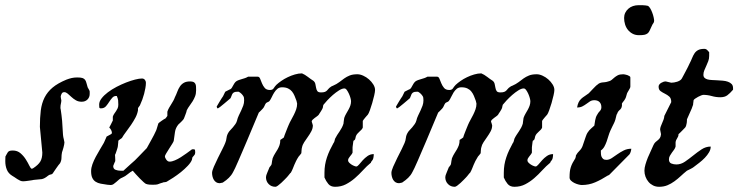

<svg xmlns="http://www.w3.org/2000/svg" viewBox="-49 -698 2822 734"><path d="M-28.3 -99.6Q-24.9 -105.5 -22.9 -109.6Q-21 -113.8 -18.6 -116.7Q-16.1 -119.6 -12.2 -121.1Q-8.3 -122.6 0 -122.6Q17.6 -122.6 29.8 -111.8Q42 -101.1 50 -88.1Q58.1 -75.2 63.2 -64.5Q68.4 -53.7 71.8 -53.2Q71.8 -52.2 74 -53.2Q76.2 -54.2 77.6 -54.7Q97.2 -67.4 105 -80.3Q112.8 -93.3 112.8 -114.7L103.5 -212.9Q103.5 -248 106.9 -275.6Q110.4 -303.2 121.3 -325Q132.3 -346.7 152.1 -363.3Q171.9 -379.9 205.1 -393.6Q215.3 -397.5 224.9 -399.7Q234.4 -401.9 246.6 -401.9Q259.8 -401.9 266.4 -399.7Q272.9 -397.5 276.4 -392.6Q279.8 -387.7 281.5 -380.6Q283.2 -373.5 286.1 -364.3Q286.6 -363.3 287.8 -361.1Q289.1 -358.9 290.5 -356.4Q292 -354 293 -351.6Q293.9 -349.1 293.9 -348.1V-338.9Q293.9 -326.2 285.4 -317.6Q276.9 -309.1 263.2 -309.1Q250.5 -309.1 241 -314.7Q231.4 -320.3 223.9 -327.4Q216.3 -334.5 209.7 -340.1Q203.1 -345.7 196.8 -345.7Q189.9 -345.7 187 -340.3Q184.1 -335 183.1 -329.6Q183.1 -327.1 183.8 -323.2Q184.6 -319.3 184.6 -318.4Q184.6 -317.4 185.1 -316.9Q185.1 -315.9 185.3 -315.7Q185.5 -315.4 185.5 -314.9Q185.5 -308.6 183.8 -301.8Q182.1 -294.9 182.1 -287.1Q182.1 -286.1 182.1 -284.2Q182.1 -282.2 183.1 -279.8Q186.5 -257.3 188.5 -235.8Q190.4 -214.4 191.4 -189.5Q191.4 -188 191.7 -184.8Q191.9 -181.6 192.4 -178Q192.9 -174.3 193.6 -171.1Q194.3 -168 194.8 -166.5Q194.8 -165 196 -160.6Q197.3 -156.2 197.3 -153.8Q197.3 -150.9 196.3 -145.5Q195.3 -140.1 193.8 -134.5Q192.4 -128.9 190.7 -123.8Q189 -118.7 188 -115.7Q186 -105.5 186 -94.7Q186 -84 180.7 -74.2Q178.2 -71.8 174.3 -66.4Q170.4 -61 166.3 -55.2Q162.1 -49.3 158.4 -43.7Q154.8 -38.1 153.3 -36.1Q151.4 -33.2 149.2 -32.2Q147 -31.2 144.3 -30.8Q141.6 -30.3 139.2 -29.3Q136.7 -28.3 134.8 -26.4Q127 -20 121.3 -17.1Q115.7 -14.2 110.4 -13.2Q105 -12.2 97.9 -12Q90.8 -11.7 80.1 -10.3Q78.6 -9.8 73.5 -9Q68.4 -8.3 62 -7.3Q55.7 -6.3 49.3 -5.6Q43 -4.9 39.6 -4.9Q33.7 -4.9 28.1 -7.3Q22.5 -9.8 17.1 -13.4Q11.7 -17.1 6.6 -20.5Q1.5 -23.9 -2.9 -26.4Q-17.1 -35.2 -22.9 -49.6Q-28.8 -64 -28.8 -82Z M299.3 -43.9Q299.3 -56.2 304.4 -70.3Q309.6 -84.5 317.1 -98.6Q324.7 -112.8 333 -126.5Q341.3 -140.1 347.7 -151.4Q348.1 -152.3 349.9 -156Q351.6 -159.7 353.3 -163.8Q355 -168 356.7 -171.4Q358.4 -174.8 358.4 -175.8L375.5 -185.1Q376 -185.5 376.7 -186Q377.4 -186.5 377.9 -187.5L378.9 -189.5Q378.9 -194.8 376 -200.7Q373 -206.5 368.7 -210.4Q369.6 -212.4 371.6 -216.1Q373.5 -219.7 375.7 -223.9Q377.9 -228 379.6 -231.9Q381.3 -235.8 382.3 -237.3V-252Q384.3 -258.3 387.9 -263.4Q391.6 -268.6 395 -273.7Q398.4 -278.8 400.9 -284.4Q403.3 -290 403.3 -298.3Q403.3 -308.1 402.6 -314.5Q401.9 -320.8 397.5 -331.1H395Q386.2 -331.1 380.4 -324.5Q374.5 -317.9 368.7 -309.1Q363.3 -300.3 356.2 -292Q349.1 -283.7 336.4 -283.7Q334.5 -283.7 333.3 -284.2Q332 -284.7 330.6 -287.1L330.1 -298.3Q330.1 -310.1 339.4 -322Q348.6 -334 363.5 -345.2Q378.4 -356.4 396.7 -366Q415 -375.5 433.1 -382.6Q451.2 -389.6 467.3 -393.8Q483.4 -397.9 493.7 -397.9Q500.5 -397.9 504.6 -393.1Q508.8 -388.2 508.8 -381.8Q508.8 -372.1 506.8 -361.3Q504.9 -350.6 502 -339.4Q499 -328.1 495.1 -317.4Q491.2 -306.6 486.8 -297.4Q486.8 -296.4 485.6 -294.7Q484.4 -293 482.7 -290.8Q481 -288.6 479.7 -286.6Q478.5 -284.7 478.5 -283.7V-276.4Q476.1 -262.2 468.8 -248.3Q461.4 -234.4 452.1 -220.7Q442.9 -207 433.1 -194.3Q423.3 -181.6 417 -170.4Q415 -168.5 409.9 -165.3Q404.8 -162.1 403.3 -159.7Q403.3 -158.2 403.1 -154.5Q402.8 -150.9 402.3 -146.7Q401.9 -142.6 401.6 -139.4Q401.4 -136.2 400.9 -135.3Q400.4 -133.8 399.2 -129.4Q397.9 -125 396.2 -120.1Q394.5 -115.2 393.1 -111.1Q391.6 -106.9 390.6 -106.4Q390.6 -105.5 391.1 -99.4Q391.6 -93.3 391.6 -87.9Q391.6 -85.4 391.6 -83.3Q391.6 -81.1 390.6 -80.1Q390.6 -79.6 387.7 -73.5Q384.8 -67.4 383.8 -63.5Q383.8 -52.2 392.8 -48.8Q401.9 -45.4 411.6 -45.4H422.9Q424.3 -46.9 428.2 -50.3Q432.1 -53.7 436.5 -57.9Q440.9 -62 445.1 -65.7Q449.2 -69.3 450.7 -70.8Q467.8 -85 481.4 -99.9Q495.1 -114.7 512.2 -131.8Q520.5 -147.5 530.3 -164.6Q540 -181.6 547.9 -199.2Q548.3 -199.7 549.6 -203.9Q550.8 -208 552.2 -212.4Q553.7 -216.8 554.7 -220.7Q555.7 -224.6 556.2 -225.6Q556.6 -227.1 560.5 -230Q564.5 -232.9 569.1 -236.3Q573.7 -239.7 577.9 -242.2Q582 -244.6 583.5 -245.1Q585.4 -247.6 588.1 -251Q590.8 -254.4 590.8 -254.9V-271Q593.3 -278.8 597.4 -285.9Q601.6 -293 605.7 -299.6Q609.9 -306.2 613.5 -312.7Q617.2 -319.3 619.6 -326.2Q625 -336.9 628.9 -347.7Q632.8 -358.4 638.7 -367.2Q644.5 -376 653.6 -381.3Q662.6 -386.7 677.7 -386.7Q686.5 -386.7 691.2 -384.3Q695.8 -381.8 698 -377.2Q700.2 -372.6 700.4 -366.5Q700.7 -360.4 700.7 -353Q700.7 -339.8 696.8 -329.8Q692.9 -319.8 687.5 -311Q682.1 -302.2 676 -294.2Q669.9 -286.1 665 -276.4Q665 -274.4 663.3 -269.3Q661.6 -264.2 659.4 -258.5Q657.2 -252.9 655.5 -248.3Q653.8 -243.7 653.3 -243.2Q652.8 -241.7 649.9 -238.8Q647 -235.8 643.8 -232.4Q640.6 -229 637.5 -226.3Q634.3 -223.6 633.8 -223.1Q622.1 -209.5 619.9 -193.1Q617.7 -176.8 615.2 -159.7Q614.7 -156.7 609.4 -148.2Q604 -139.6 597.9 -130.1Q591.8 -120.6 586.7 -112.1Q581.5 -103.5 581.5 -100.6Q581.5 -94.7 586.9 -87.4Q592.3 -80.1 599.1 -80.1Q608.4 -80.1 619.6 -85Q630.9 -89.8 642.1 -96.9Q653.3 -104 663.8 -111.6Q674.3 -119.1 682.1 -125Q684.1 -127 685.8 -127.2Q687.5 -127.4 690.4 -127.4Q695.8 -127.4 696.5 -124.5Q697.3 -121.6 697.3 -115.7Q697.3 -114.7 697 -113.8Q696.8 -112.8 696.8 -111.8Q696.3 -110.4 696.3 -108.9Q696.3 -108.4 694.8 -106.4Q693.4 -104.5 691.7 -102.3Q689.9 -100.1 688.2 -98.4Q686.5 -96.7 686.5 -96.2L684.6 -86.9Q680.7 -76.7 668.9 -64.2Q657.2 -51.8 642.6 -40Q627.9 -28.3 613 -18.6Q598.1 -8.8 588.4 -3.4Q587.4 -2.4 582 -1.7Q576.7 -1 575.7 -1Q575.2 -0.5 572.8 0.2Q570.3 1 567.6 1.7Q564.9 2.4 562.3 3.4Q559.6 4.4 558.6 4.9Q553.2 7.3 547.1 7.8Q541 8.3 535.2 8.3Q528.8 8.3 522.2 7.8Q515.6 7.3 508.8 4.9Q505.9 3.4 499.3 -2.4Q492.7 -8.3 485.1 -16.1Q477.5 -23.9 470.2 -32Q462.9 -40 458.5 -45.4Q448.7 -40 439.2 -32Q429.7 -23.9 419.4 -19.5Q412.6 -17.1 406.7 -12.2Q400.9 -7.3 395.5 -2.4Q390.1 2.4 385 5.9Q379.9 9.3 374.5 9.3L361.8 8.3Q347.7 6.3 336.2 4.2Q324.7 2 316.7 -3.2Q308.6 -8.3 304 -17.8Q299.3 -27.3 299.3 -43.9Z M968.8 -26.9Q968.8 -27.3 970.2 -31.2Q971.7 -35.2 973.6 -40Q975.6 -44.9 977.8 -50Q980 -55.2 981 -58.1Q981.9 -59.1 984.9 -63L987.8 -66.9Q988.8 -67.9 989.7 -72.5Q990.7 -77.1 991.2 -83Q992.2 -86.9 992.7 -89.6Q993.2 -92.3 993.2 -92.8Q998 -104.5 1003.2 -112.3Q1008.3 -120.1 1012.5 -127.4Q1016.6 -134.8 1019.5 -142.8Q1022.5 -150.9 1022.5 -163.1Q1024.9 -164.1 1028.8 -167.2Q1032.7 -170.4 1036.1 -172.4Q1036.6 -174.8 1039.1 -181.6Q1041.5 -188.5 1044.7 -196Q1047.9 -203.6 1050.5 -210.7Q1053.2 -217.8 1054.7 -220.7Q1058.6 -230 1064 -239.5Q1069.3 -249 1074.5 -259.3Q1079.6 -269.5 1083.3 -280Q1086.9 -290.5 1086.9 -301.8L1084.5 -312.5Q1081.1 -322.3 1077.1 -331.5Q1073.2 -340.8 1067.4 -348.1Q1061.5 -355.5 1052.2 -359.9Q1043 -364.3 1029.3 -364.3Q1018.6 -364.3 1011.5 -358.4Q1004.4 -352.5 999.3 -344.2Q994.1 -335.9 990 -326.9Q985.8 -317.9 981 -311.5Q978 -308.6 972.9 -306.9Q967.8 -305.2 965.3 -299.8Q964.8 -299.3 964.1 -297.4Q963.4 -295.4 962.2 -293.2Q960.9 -291 960.2 -289.3Q959.5 -287.6 959 -287.1Q958.5 -285.6 955.8 -283Q953.1 -280.3 950.2 -277.1Q947.3 -273.9 944.3 -271.2Q941.4 -268.6 940.4 -267.6Q915.5 -208.5 895.5 -160.6Q886.7 -140.1 878.2 -120.1Q869.6 -100.1 862.5 -83.7Q855.5 -67.4 850.1 -55.9Q844.7 -44.4 842.8 -41.5Q838.9 -33.7 834.7 -28.3Q830.6 -22.9 825.9 -18.3Q821.3 -13.7 815.7 -9.3Q810.1 -4.9 802.7 0L791 2.4Q783.2 2.4 777.6 -1.2Q772 -4.9 768.6 -10.5Q765.1 -16.1 763.4 -23.2Q761.7 -30.3 761.7 -37.1Q761.7 -44.9 768.6 -60.8Q775.4 -76.7 784.2 -94.2Q793 -111.8 801 -127.7Q809.1 -143.6 812 -151.4Q815.9 -160.2 817.1 -171.1Q818.4 -182.1 824.7 -191.9Q826.2 -194.8 831.1 -200Q835.9 -205.1 841.3 -211.2Q846.7 -217.3 851.1 -223.9Q855.5 -230.5 856.9 -236.3Q859.4 -247.1 864 -256.6Q868.7 -266.1 873 -275.4Q877.4 -284.7 880.9 -294.2Q884.3 -303.7 884.3 -314.5Q884.3 -316.9 883.8 -322.3Q883.3 -327.6 882.3 -328.6Q876 -340.3 863.8 -347.2H856.9Q850.1 -347.2 846.2 -345.2Q842.3 -343.3 840.1 -340.1Q837.9 -336.9 836.4 -332.3Q835 -327.6 832.5 -322.8Q831.1 -321.3 823.7 -315.2Q816.4 -309.1 808.1 -302Q799.8 -294.9 792.5 -289.3Q785.2 -283.7 784.2 -283.7Q781.2 -283.7 780.8 -286.1Q780.3 -288.6 779.3 -290.5Q784.2 -299.3 789.1 -307.1Q793 -314 797.1 -320.3Q801.3 -326.7 803.7 -330.1L812 -347.2Q812.5 -347.7 815.4 -349.1Q818.4 -350.6 821.8 -352.3Q825.2 -354 828.1 -355.5Q831.1 -356.9 832.5 -357.4Q835.4 -359.4 837.6 -363Q839.8 -366.7 842 -370.8Q844.2 -375 846.9 -379.2Q849.6 -383.3 853.5 -386.7Q858.4 -390.1 864.3 -392.1Q870.1 -394 876 -395.8Q881.8 -397.5 887.7 -399.4Q893.6 -401.4 899.4 -404.8H936.5Q942.4 -404.8 945.6 -396.7Q948.7 -388.7 952.6 -379.2Q956.5 -369.6 963.1 -361.8Q969.7 -354 982.9 -354Q993.2 -354 997.1 -360.4Q1001 -366.7 1007.3 -373.5Q1015.1 -380.9 1026.4 -388.7Q1037.6 -396.5 1050.8 -402.8Q1064 -409.2 1078.1 -413.3Q1092.3 -417.5 1105.5 -417.5Q1116.2 -413.1 1127.9 -404.1Q1139.6 -395 1148.4 -389.6Q1154.8 -384.8 1156.5 -377.2Q1158.2 -369.6 1159.4 -362.3Q1160.6 -355 1164.1 -349.9Q1167.5 -344.7 1178.2 -344.7Q1188 -344.7 1192.9 -346.7Q1197.8 -348.6 1200.9 -351.8Q1204.1 -355 1207 -358.6Q1210 -362.3 1215.3 -365.7Q1215.8 -366.7 1219.2 -368.4Q1222.7 -370.1 1223.6 -370.1Q1238.3 -376.5 1248 -384Q1257.8 -391.6 1267.1 -398.2Q1276.4 -404.8 1287.8 -409.4Q1299.3 -414.1 1317.4 -414.1Q1327.6 -414.1 1339.6 -408.7Q1351.6 -403.3 1361.6 -394.5Q1371.6 -385.7 1378.2 -375Q1384.8 -364.3 1384.8 -354Q1384.8 -347.2 1381.6 -333.3Q1378.4 -319.3 1374 -304.2Q1369.6 -289.1 1365 -276.4Q1360.4 -263.7 1356.9 -259.3Q1356 -258.3 1353 -255.1Q1350.1 -252 1346.9 -248Q1343.8 -244.1 1341.1 -240.7Q1338.4 -237.3 1337.9 -235.8V-210.4Q1336.4 -206.1 1333 -202.4Q1329.6 -198.7 1325.4 -195.1Q1321.3 -191.4 1317.4 -187Q1313.5 -182.6 1311.5 -177.2Q1310.1 -172.9 1309.3 -168Q1308.6 -163.1 1302.2 -159.7Q1301.8 -158.2 1301.3 -154.3Q1300.8 -150.4 1300.3 -146.5Q1299.8 -142.6 1299.3 -139.2Q1298.8 -135.7 1298.8 -134.3V-114.7Q1297.4 -110.8 1294.7 -107.4Q1292 -104 1289.1 -100.3Q1286.1 -96.7 1283.9 -93Q1281.7 -89.4 1281.7 -84.5Q1281.7 -80.6 1285.6 -76.4Q1289.6 -72.3 1294.9 -68.8Q1300.3 -65.4 1305.4 -63.5Q1310.5 -61.5 1313 -61.5Q1317.4 -61.5 1323.5 -68.8Q1329.6 -76.2 1337.6 -85.2Q1345.7 -94.2 1356.2 -101.6Q1366.7 -108.9 1379.9 -108.9Q1379.9 -102.1 1378.4 -94.5Q1377 -86.9 1370.6 -80.1L1369.6 -79.1Q1369.1 -78.6 1369.1 -76.2Q1353 -63 1338.4 -46.9Q1323.7 -30.8 1307.6 -16.8Q1291.5 -2.9 1273.2 6.6Q1254.9 16.1 1231.9 16.1Q1215.3 16.1 1206.3 5.4Q1197.3 -5.4 1191.4 -19.5V-37.1Q1191.4 -53.7 1193.8 -68.1Q1196.3 -82.5 1200.9 -96.4Q1205.6 -110.4 1211.9 -123.8Q1218.3 -137.2 1226.1 -151.4Q1227.5 -151.9 1229.5 -158Q1231.4 -164.1 1231.9 -167.5Q1235.4 -174.8 1240 -181.9Q1244.6 -189 1249.3 -195.8Q1253.9 -202.6 1257.8 -210Q1261.7 -217.3 1264.2 -225.6Q1264.2 -227.1 1264.6 -230.5Q1265.1 -233.9 1265.6 -237.8Q1266.1 -241.7 1266.6 -244.9Q1267.1 -248 1267.6 -249Q1270.5 -256.8 1274.9 -264.2Q1279.3 -271.5 1283.4 -279.1Q1287.6 -286.6 1290.3 -294.4Q1293 -302.2 1293 -311Q1293 -315.4 1290.8 -323.5Q1288.6 -331.5 1284.9 -339.6Q1281.2 -347.7 1276.9 -353.8Q1272.5 -359.9 1267.6 -359.9Q1258.8 -359.9 1247.1 -352.5Q1235.4 -345.2 1223.6 -335Q1211.9 -324.7 1202.1 -314.2Q1192.4 -303.7 1187.5 -297.4Q1186.5 -295.9 1185.8 -290.5Q1185.1 -285.2 1184.1 -283.7Q1183.6 -282.2 1181.6 -278.8Q1179.7 -275.4 1177.2 -271.5Q1174.8 -267.6 1172.4 -264.2Q1169.9 -260.7 1169.4 -259.3Q1167 -256.3 1162.6 -253.2Q1158.2 -250 1153.8 -246.8Q1149.4 -243.7 1146 -240.2Q1142.6 -236.8 1142.6 -232.9Q1143.6 -230 1144.5 -227.5Q1146 -222.2 1147 -218.8Q1147 -207 1141.1 -196Q1135.3 -185.1 1127.9 -174.8Q1120.6 -164.6 1114 -154.5Q1107.4 -144.5 1105.5 -134.3Q1105 -133.3 1104.5 -130.1Q1104 -127 1103.8 -123.3Q1103.5 -119.6 1103.3 -116.2Q1103 -112.8 1103 -112.3Q1102.1 -110.4 1097.9 -105.5Q1093.8 -100.6 1092.8 -99.6Q1086.4 -89.8 1082.8 -82.3Q1079.1 -74.7 1076.2 -67.9Q1073.2 -61 1070.6 -54Q1067.9 -46.9 1063 -38.1Q1062.5 -38.1 1060.5 -35.9Q1058.6 -33.7 1056.4 -30.8Q1054.2 -27.8 1051.5 -24.7Q1048.8 -21.5 1046.9 -19.5Q1043.9 -16.6 1038.3 -10.7Q1032.7 -4.9 1026.1 1.2Q1019.5 7.3 1013.4 11.7Q1007.3 16.1 1003.9 16.1Q988.3 16.1 978 5.6Q967.8 -4.9 967.8 -20.5Z M1654.3 -26.9Q1654.3 -27.3 1655.8 -31.2Q1657.2 -35.2 1659.2 -40Q1661.1 -44.9 1663.3 -50Q1665.5 -55.2 1666.5 -58.1Q1667.5 -59.1 1670.4 -63L1673.3 -66.9Q1674.3 -67.9 1675.3 -72.5Q1676.3 -77.1 1676.8 -83Q1677.7 -86.9 1678.2 -89.6Q1678.7 -92.3 1678.7 -92.8Q1683.6 -104.5 1688.7 -112.3Q1693.8 -120.1 1698 -127.4Q1702.1 -134.8 1705.1 -142.8Q1708 -150.9 1708 -163.1Q1710.4 -164.1 1714.4 -167.2Q1718.3 -170.4 1721.7 -172.4Q1722.2 -174.8 1724.6 -181.6Q1727.1 -188.5 1730.2 -196Q1733.4 -203.6 1736.1 -210.7Q1738.8 -217.8 1740.2 -220.7Q1744.1 -230 1749.5 -239.5Q1754.9 -249 1760 -259.3Q1765.1 -269.5 1768.8 -280Q1772.5 -290.5 1772.5 -301.8L1770 -312.5Q1766.6 -322.3 1762.7 -331.5Q1758.8 -340.8 1752.9 -348.1Q1747.1 -355.5 1737.8 -359.9Q1728.5 -364.3 1714.8 -364.3Q1704.1 -364.3 1697 -358.4Q1689.9 -352.5 1684.8 -344.2Q1679.7 -335.9 1675.5 -326.9Q1671.4 -317.9 1666.5 -311.5Q1663.6 -308.6 1658.4 -306.9Q1653.3 -305.2 1650.9 -299.8Q1650.4 -299.3 1649.7 -297.4Q1648.9 -295.4 1647.7 -293.2Q1646.5 -291 1645.8 -289.3Q1645 -287.6 1644.5 -287.1Q1644 -285.6 1641.4 -283Q1638.7 -280.3 1635.7 -277.1Q1632.8 -273.9 1629.9 -271.2Q1627 -268.6 1626 -267.6Q1601.1 -208.5 1581.1 -160.6Q1572.3 -140.1 1563.7 -120.1Q1555.2 -100.1 1548.1 -83.7Q1541 -67.4 1535.6 -55.9Q1530.3 -44.4 1528.3 -41.5Q1524.4 -33.7 1520.3 -28.3Q1516.1 -22.9 1511.5 -18.3Q1506.8 -13.7 1501.2 -9.3Q1495.6 -4.9 1488.3 0L1476.6 2.4Q1468.8 2.4 1463.1 -1.2Q1457.5 -4.9 1454.1 -10.5Q1450.7 -16.1 1449 -23.2Q1447.3 -30.3 1447.3 -37.1Q1447.3 -44.9 1454.1 -60.8Q1460.9 -76.7 1469.7 -94.2Q1478.5 -111.8 1486.6 -127.7Q1494.6 -143.6 1497.6 -151.4Q1501.5 -160.2 1502.7 -171.1Q1503.9 -182.1 1510.3 -191.9Q1511.7 -194.8 1516.6 -200Q1521.5 -205.1 1526.9 -211.2Q1532.2 -217.3 1536.6 -223.9Q1541 -230.5 1542.5 -236.3Q1544.9 -247.1 1549.6 -256.6Q1554.2 -266.1 1558.6 -275.4Q1563 -284.7 1566.4 -294.2Q1569.8 -303.7 1569.8 -314.5Q1569.8 -316.9 1569.3 -322.3Q1568.8 -327.6 1567.9 -328.6Q1561.5 -340.3 1549.3 -347.2H1542.5Q1535.6 -347.2 1531.7 -345.2Q1527.8 -343.3 1525.6 -340.1Q1523.4 -336.9 1522 -332.3Q1520.5 -327.6 1518.1 -322.8Q1516.6 -321.3 1509.3 -315.2Q1502 -309.1 1493.7 -302Q1485.4 -294.9 1478 -289.3Q1470.7 -283.7 1469.7 -283.7Q1466.8 -283.7 1466.3 -286.1Q1465.8 -288.6 1464.8 -290.5Q1469.7 -299.3 1474.6 -307.1Q1478.5 -314 1482.7 -320.3Q1486.8 -326.7 1489.3 -330.1L1497.6 -347.2Q1498 -347.7 1501 -349.1Q1503.9 -350.6 1507.3 -352.3Q1510.7 -354 1513.7 -355.5Q1516.6 -356.9 1518.1 -357.4Q1521 -359.4 1523.2 -363Q1525.4 -366.7 1527.6 -370.8Q1529.8 -375 1532.5 -379.2Q1535.2 -383.3 1539.1 -386.7Q1543.9 -390.1 1549.8 -392.1Q1555.7 -394 1561.5 -395.8Q1567.4 -397.5 1573.2 -399.4Q1579.1 -401.4 1585 -404.8H1622.1Q1627.9 -404.8 1631.1 -396.7Q1634.3 -388.7 1638.2 -379.2Q1642.1 -369.6 1648.7 -361.8Q1655.3 -354 1668.5 -354Q1678.7 -354 1682.6 -360.4Q1686.5 -366.7 1692.9 -373.5Q1700.7 -380.9 1711.9 -388.7Q1723.1 -396.5 1736.3 -402.8Q1749.5 -409.2 1763.7 -413.3Q1777.8 -417.5 1791 -417.5Q1801.8 -413.1 1813.5 -404.1Q1825.2 -395 1834 -389.6Q1840.3 -384.8 1842 -377.2Q1843.8 -369.6 1845 -362.3Q1846.2 -355 1849.6 -349.9Q1853 -344.7 1863.8 -344.7Q1873.5 -344.7 1878.4 -346.7Q1883.3 -348.6 1886.5 -351.8Q1889.6 -355 1892.6 -358.6Q1895.5 -362.3 1900.9 -365.7Q1901.4 -366.7 1904.8 -368.4Q1908.2 -370.1 1909.2 -370.1Q1923.8 -376.5 1933.6 -384Q1943.4 -391.6 1952.6 -398.2Q1961.9 -404.8 1973.4 -409.4Q1984.9 -414.1 2002.9 -414.1Q2013.2 -414.1 2025.1 -408.7Q2037.1 -403.3 2047.1 -394.5Q2057.1 -385.7 2063.7 -375Q2070.3 -364.3 2070.3 -354Q2070.3 -347.2 2067.1 -333.3Q2064 -319.3 2059.6 -304.2Q2055.2 -289.1 2050.5 -276.4Q2045.9 -263.7 2042.5 -259.3Q2041.5 -258.3 2038.6 -255.1Q2035.6 -252 2032.5 -248Q2029.3 -244.1 2026.6 -240.7Q2023.9 -237.3 2023.4 -235.8V-210.4Q2022 -206.1 2018.6 -202.4Q2015.1 -198.7 2011 -195.1Q2006.8 -191.4 2002.9 -187Q1999 -182.6 1997.1 -177.2Q1995.6 -172.9 1994.9 -168Q1994.1 -163.1 1987.8 -159.7Q1987.3 -158.2 1986.8 -154.3Q1986.3 -150.4 1985.8 -146.5Q1985.4 -142.6 1984.9 -139.2Q1984.4 -135.7 1984.4 -134.3V-114.7Q1982.9 -110.8 1980.2 -107.4Q1977.5 -104 1974.6 -100.3Q1971.7 -96.7 1969.5 -93Q1967.3 -89.4 1967.3 -84.5Q1967.3 -80.6 1971.2 -76.4Q1975.1 -72.3 1980.5 -68.8Q1985.8 -65.4 1991 -63.5Q1996.1 -61.5 1998.5 -61.5Q2002.9 -61.5 2009 -68.8Q2015.1 -76.2 2023.2 -85.2Q2031.2 -94.2 2041.7 -101.6Q2052.2 -108.9 2065.4 -108.9Q2065.4 -102.1 2064 -94.5Q2062.5 -86.9 2056.2 -80.1L2055.2 -79.1Q2054.7 -78.6 2054.7 -76.2Q2038.6 -63 2023.9 -46.9Q2009.3 -30.8 1993.2 -16.8Q1977.1 -2.9 1958.7 6.6Q1940.4 16.1 1917.5 16.1Q1900.9 16.1 1891.8 5.4Q1882.8 -5.4 1877 -19.5V-37.1Q1877 -53.7 1879.4 -68.1Q1881.8 -82.5 1886.5 -96.4Q1891.1 -110.4 1897.5 -123.8Q1903.8 -137.2 1911.6 -151.4Q1913.1 -151.9 1915 -158Q1917 -164.1 1917.5 -167.5Q1920.9 -174.8 1925.5 -181.9Q1930.2 -189 1934.8 -195.8Q1939.5 -202.6 1943.4 -210Q1947.3 -217.3 1949.7 -225.6Q1949.7 -227.1 1950.2 -230.5Q1950.7 -233.9 1951.2 -237.8Q1951.7 -241.7 1952.1 -244.9Q1952.6 -248 1953.1 -249Q1956.1 -256.8 1960.4 -264.2Q1964.8 -271.5 1969 -279.1Q1973.1 -286.6 1975.8 -294.4Q1978.5 -302.2 1978.5 -311Q1978.5 -315.4 1976.3 -323.5Q1974.1 -331.5 1970.5 -339.6Q1966.8 -347.7 1962.4 -353.8Q1958 -359.9 1953.1 -359.9Q1944.3 -359.9 1932.6 -352.5Q1920.9 -345.2 1909.2 -335Q1897.5 -324.7 1887.7 -314.2Q1877.9 -303.7 1873 -297.4Q1872.1 -295.9 1871.3 -290.5Q1870.6 -285.2 1869.6 -283.7Q1869.1 -282.2 1867.2 -278.8Q1865.2 -275.4 1862.8 -271.5Q1860.4 -267.6 1857.9 -264.2Q1855.5 -260.7 1855 -259.3Q1852.5 -256.3 1848.1 -253.2Q1843.8 -250 1839.4 -246.8Q1835 -243.7 1831.5 -240.2Q1828.1 -236.8 1828.1 -232.9Q1829.1 -230 1830.1 -227.5Q1831.5 -222.2 1832.5 -218.8Q1832.5 -207 1826.7 -196Q1820.8 -185.1 1813.5 -174.8Q1806.2 -164.6 1799.6 -154.5Q1793 -144.5 1791 -134.3Q1790.5 -133.3 1790 -130.1Q1789.6 -127 1789.3 -123.3Q1789.1 -119.6 1788.8 -116.2Q1788.6 -112.8 1788.6 -112.3Q1787.6 -110.4 1783.4 -105.5Q1779.3 -100.6 1778.3 -99.6Q1772 -89.8 1768.3 -82.3Q1764.6 -74.7 1761.7 -67.9Q1758.8 -61 1756.1 -54Q1753.4 -46.9 1748.5 -38.1Q1748 -38.1 1746.1 -35.9Q1744.1 -33.7 1741.9 -30.8Q1739.7 -27.8 1737.1 -24.7Q1734.4 -21.5 1732.4 -19.5Q1729.5 -16.6 1723.9 -10.7Q1718.3 -4.9 1711.7 1.2Q1705.1 7.3 1699 11.7Q1692.9 16.1 1689.5 16.1Q1673.8 16.1 1663.6 5.6Q1653.3 -4.9 1653.3 -20.5Z M2128.4 -19.5Q2128.4 -31.7 2129.4 -41Q2130.4 -50.3 2133.1 -58.6Q2135.7 -66.9 2139.9 -75Q2144 -83 2150.4 -92.8Q2151.4 -94.2 2152.1 -98.6Q2152.8 -103 2152.8 -104Q2158.2 -113.8 2166.3 -121.6Q2174.3 -129.4 2178.2 -140.1Q2178.7 -141.6 2180.7 -147.5Q2182.6 -153.3 2184.8 -159.4Q2187 -165.5 2188.7 -170.9Q2190.4 -176.3 2190.9 -177.2Q2193.4 -184.6 2196.5 -189.9Q2199.7 -195.3 2203.6 -199.7Q2207.5 -204.1 2212.4 -208.3Q2217.3 -212.4 2223.1 -217.8Q2224.1 -225.6 2226.3 -238.3Q2228.5 -251 2233.9 -259.3Q2237.8 -267.1 2243.9 -273.2Q2250 -279.3 2250 -288.1Q2250 -300.8 2242.9 -307.9Q2235.8 -314.9 2223.1 -314.9Q2213.4 -314.9 2206.5 -310.5Q2199.7 -306.2 2192.9 -301Q2186 -295.9 2177.7 -291.5Q2169.4 -287.1 2157.2 -287.1Q2159.2 -299.3 2163.1 -307.1Q2167 -314.9 2172.9 -320.3Q2178.7 -325.7 2186 -330.3Q2193.4 -335 2201.7 -341.3Q2203.1 -342.8 2207.5 -347.4Q2211.9 -352.1 2217.3 -357.7Q2222.7 -363.3 2227.3 -367.9Q2231.9 -372.6 2233.9 -373.5Q2239.7 -378.9 2244.4 -380.6Q2249 -382.3 2253.7 -382.8Q2258.3 -383.3 2263.7 -383.8Q2269 -384.3 2276.4 -386.7Q2284.2 -388.2 2289.3 -392.6Q2294.4 -397 2299.8 -401.6Q2305.2 -406.2 2312.7 -410.2Q2320.3 -414.1 2333.5 -414.1Q2335.4 -414.1 2340.1 -413.3Q2344.7 -412.6 2349.4 -410.9Q2354 -409.2 2357.4 -407Q2360.8 -404.8 2360.8 -401.9V-366.7Q2360.8 -364.3 2358.9 -360.4Q2356.9 -356.4 2354.5 -352.5Q2352.1 -348.6 2349.9 -344.7Q2347.7 -340.8 2347.2 -337.9Q2346.2 -333.5 2344 -326.9Q2341.8 -320.3 2340.3 -319.3Q2340.3 -318.4 2338.6 -315.9Q2336.9 -313.5 2334.7 -310.8Q2332.5 -308.1 2330.8 -305.7Q2329.1 -303.2 2328.6 -302.2V-293Q2327.6 -288.1 2326.4 -285.4Q2325.2 -282.7 2323 -280.5Q2320.8 -278.3 2318.1 -275.9Q2315.4 -273.4 2312.5 -268.6Q2312.5 -267.6 2310.8 -264.2Q2309.1 -260.7 2308.1 -259.3Q2305.7 -248 2303.5 -240.7Q2301.3 -233.4 2298.3 -227.3Q2295.4 -221.2 2292 -214.6Q2288.6 -208 2284.7 -199.2Q2280.3 -189.5 2277.1 -178.7Q2273.9 -168 2270.3 -157.5Q2266.6 -147 2261.5 -137.7Q2256.3 -128.4 2248 -122.6Q2248 -116.7 2248.3 -110.4Q2248.5 -104 2250.7 -98.9Q2252.9 -93.8 2257.1 -90.3Q2261.2 -86.9 2269.5 -86.9Q2279.3 -86.9 2289.6 -93.5Q2299.8 -100.1 2311 -108.2Q2322.3 -116.2 2335.4 -122.8Q2348.6 -129.4 2364.3 -129.4Q2364.3 -125 2362.3 -118.4Q2360.4 -111.8 2357.4 -107.9L2280.3 -29.8Q2279.3 -29.3 2278.6 -28.8Q2277.8 -28.3 2276.9 -27.8Q2275.4 -27.3 2274.4 -26.9Q2250 -11.2 2226.3 -1Q2202.6 9.3 2174.8 9.3Q2170.4 9.3 2162.6 7.3Q2154.8 5.4 2147.2 1.7Q2139.6 -2 2134 -7.3Q2128.4 -12.7 2128.4 -19.5ZM2336.9 -629.4Q2336.9 -640.1 2341.3 -649.2Q2345.7 -658.2 2353.3 -664.8Q2360.8 -671.4 2370.8 -674.8Q2380.9 -678.2 2392.1 -678.2Q2398.9 -678.2 2408.9 -678Q2418.9 -677.7 2427.2 -675.8Q2432.1 -673.8 2436.5 -666.5Q2440.9 -659.2 2444.3 -650.1Q2447.8 -641.1 2449.7 -632.3Q2451.7 -623.5 2451.7 -619.1Q2451.7 -612.8 2448.7 -609.4Q2445.8 -606 2442.4 -598.1Q2437.5 -587.4 2434.3 -580.6Q2431.2 -573.7 2426.3 -570.1Q2421.4 -566.4 2414.1 -564.9Q2406.7 -563.5 2393.6 -563.5Q2379.9 -563.5 2369.4 -569.1Q2358.9 -574.7 2351.6 -583.7Q2344.2 -592.8 2340.6 -604.7Q2336.9 -616.7 2336.9 -629.4Z M2414.6 -45.4Q2414.6 -56.2 2418.5 -69.3Q2422.4 -82.5 2427.7 -95.7Q2433.1 -108.9 2439.2 -121.3Q2445.3 -133.8 2449.2 -143.6Q2452.6 -150.9 2457 -154.8Q2461.4 -158.7 2465.8 -162.1Q2470.2 -165.5 2473.6 -170.4Q2477.1 -175.3 2478 -185.1L2474.6 -202.6Q2474.6 -208.5 2477.1 -214.8Q2479.5 -221.2 2482.4 -227.8Q2485.4 -234.4 2487.8 -241Q2490.2 -247.6 2490.7 -254.9L2517.1 -307.6Q2517.1 -322.3 2509.5 -328.9Q2502 -335.4 2492.9 -339.8Q2483.9 -344.2 2476.3 -349.6Q2468.8 -355 2468.8 -366.7Q2468.8 -371.6 2471.7 -375.2Q2474.6 -378.9 2478.8 -381.3Q2482.9 -383.8 2487.5 -385.3Q2492.2 -386.7 2496.1 -386.7L2517.1 -381.8Q2522 -381.8 2528.1 -382.8Q2534.2 -383.8 2540 -385.7Q2545.9 -387.7 2550.5 -390.6Q2555.2 -393.6 2557.6 -397.9Q2559.6 -401.4 2563.7 -409.2Q2567.9 -417 2572.5 -425.8Q2577.1 -434.6 2581.1 -442.4Q2585 -450.2 2586.4 -453.6Q2592.8 -465.8 2596.9 -476.3Q2601.1 -486.8 2606.4 -494.6Q2611.8 -502.4 2620.4 -506.8Q2628.9 -511.2 2643.6 -511.2Q2650.4 -511.2 2655 -506.3Q2659.7 -501.5 2662.1 -498.5V-483.9Q2662.1 -473.6 2658.7 -464.4Q2655.3 -455.1 2651.1 -446.3Q2647 -437.5 2643.6 -429.2Q2640.1 -420.9 2640.1 -412.1Q2640.1 -404.8 2644.3 -400.6Q2648.4 -396.5 2655.5 -394.5Q2662.6 -392.6 2672.1 -392.1Q2681.6 -391.6 2691.9 -391.1Q2703.1 -390.6 2714.1 -389.6Q2725.1 -388.7 2733.9 -385.5Q2742.7 -382.3 2748 -376.7Q2753.4 -371.1 2753.4 -360.8V-355Q2741.2 -340.8 2731.2 -333.5Q2721.2 -326.2 2704.6 -326.2Q2688 -326.2 2671.9 -330.8Q2655.8 -335.4 2638.7 -335.4Q2637.2 -335.4 2631.6 -333.3Q2626 -331.1 2619.9 -327.9Q2613.8 -324.7 2608.6 -321Q2603.5 -317.4 2602.5 -314.9Q2602.5 -314.9 2602.3 -312.5Q2602.1 -310.1 2601.6 -306.9Q2601.1 -303.7 2600.8 -301Q2600.6 -298.3 2600.6 -297.4Q2599.6 -293.9 2597.7 -289.6Q2595.7 -285.2 2595.7 -283.7L2577.1 -241.7Q2577.1 -240.7 2577.1 -237.1Q2577.1 -233.4 2576.4 -228.5Q2575.7 -223.6 2574.2 -218.5Q2572.8 -213.4 2570.3 -210.4Q2568.8 -209 2565.4 -205.3Q2562 -201.7 2558.1 -197.8Q2554.2 -193.8 2550.5 -190.2Q2546.9 -186.5 2544.9 -185.1Q2544.9 -179.7 2543.2 -176Q2541.5 -172.4 2539.6 -169.2Q2537.6 -166 2535.9 -162.4Q2534.2 -158.7 2533.7 -153.8V-137.7Q2532.2 -131.8 2528.1 -126Q2523.9 -120.1 2519.5 -114.3Q2515.1 -108.4 2511.7 -102.1Q2508.3 -95.7 2508.3 -88.9Q2508.3 -76.7 2517.3 -73Q2526.4 -69.3 2536.6 -69.3Q2554.2 -69.3 2569.8 -80.1Q2585.4 -90.8 2601.1 -103.5Q2616.7 -116.2 2633.1 -127Q2649.4 -137.7 2668 -137.7Q2668 -126.5 2661.6 -115.7Q2655.3 -105 2645.8 -95Q2636.2 -85 2624.5 -75.9Q2612.8 -66.9 2602.5 -59.1Q2601.6 -58.6 2600.8 -57.9Q2600.1 -57.1 2597.4 -55.7Q2594.7 -54.2 2590.1 -51.8Q2585.4 -49.3 2577.1 -45.4Q2564.9 -35.6 2553.5 -24.9Q2542 -14.2 2529.3 -4.9Q2516.6 4.4 2502.4 10.3Q2488.3 16.1 2470.7 16.1Q2458 16.1 2447.8 11Q2437.5 5.9 2430.2 -2.7Q2422.9 -11.2 2418.7 -22.5Q2414.6 -33.7 2414.6 -45.4Z"/></svg>

Font: IM FELL English
Style: Italic
Weight: 400
Italic angle: -18°
Designer: Igino Marini
Foundry: Igino Marini
Version: 3.00